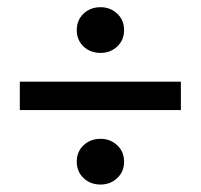

<svg xmlns="http://www.w3.org/2000/svg" viewBox="-20 -592 549 525"><path d="M34.2 -291V-368.7H474.6V-291ZM254.9 -87.4Q227.1 -87.4 208.5 -105Q189.9 -122.6 189.9 -149.9Q189.9 -177.2 208.5 -194.8Q227.1 -212.4 254.9 -212.4Q281.7 -212.4 300.5 -194.8Q319.3 -177.2 319.3 -149.9Q319.3 -122.6 300.5 -105Q281.7 -87.4 254.9 -87.4ZM254.9 -447.3Q227.1 -447.3 208.5 -464.8Q189.9 -482.4 189.9 -509.8Q189.9 -537.1 208.5 -554.7Q227.1 -572.3 254.9 -572.3Q281.7 -572.3 300.5 -554.7Q319.3 -537.1 319.3 -509.8Q319.3 -482.4 300.5 -464.8Q281.7 -447.3 254.9 -447.3Z"/></svg>

Font: Varta Light
Style: Bold
Weight: 700
Version: Version 1.004